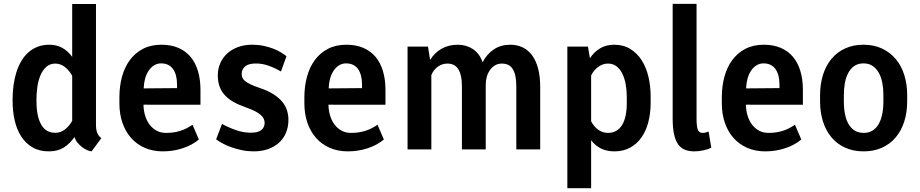

<svg xmlns="http://www.w3.org/2000/svg" viewBox="-20 -782 4814 1005"><path d="M170.9 -253.4Q170.9 -173.8 195.3 -130.4Q219.7 -86.9 269 -86.9Q298.3 -86.9 320.8 -105Q343.3 -123 357.9 -149.4V-385.3Q350.6 -398.4 341.1 -410.2Q331.5 -421.9 320.6 -430.7Q309.6 -439.5 296.6 -444.3Q283.7 -449.2 270 -449.2Q241.2 -449.2 221.9 -431.6Q202.6 -414.1 191.4 -387Q180.2 -359.9 175.5 -327.1Q170.9 -294.4 170.9 -263.7ZM45.9 -263.7Q45.9 -300.3 50.8 -335.7Q55.7 -371.1 65.4 -402.6Q75.2 -434.1 90.6 -460.7Q106 -487.3 127.2 -506.6Q148.4 -525.9 176 -536.9Q203.6 -547.9 238.3 -547.9Q276.4 -547.9 305.9 -531.5Q335.4 -515.1 357.9 -484.4V-761.2H482.4V-130.4Q482.4 -115.2 484.1 -104.5Q485.8 -93.8 489.3 -85.7Q492.7 -77.6 497.8 -71.3Q502.9 -64.9 510.3 -58.6L459.5 10.3Q449.2 9.3 436 3.7Q422.9 -2 409.9 -11.7Q397 -21.5 386 -34.9Q375 -48.3 370.1 -64.9Q345.2 -29.3 313.5 -9.5Q281.7 10.3 235.8 10.3Q186 10.3 150.1 -10.7Q114.3 -31.7 91.1 -67.6Q67.9 -103.5 56.9 -151.6Q45.9 -199.7 45.9 -253.4Z M832.5 10.3Q779.8 10.3 737.5 -8.3Q695.3 -26.9 666 -60.1Q636.7 -93.3 620.8 -139.4Q605 -185.5 605 -240.7V-272.5Q605 -329.6 618.4 -379.6Q631.8 -429.7 659.2 -467Q686.5 -504.4 727.8 -526.1Q769 -547.9 825.2 -547.9Q875 -547.9 913.3 -531.5Q951.7 -515.1 977.3 -484.6Q1002.9 -454.1 1016.1 -410.4Q1029.3 -366.7 1029.3 -312V-233.9H759.8Q752.4 -233.9 745.4 -234.1Q738.3 -234.4 731 -233.9Q731.4 -204.6 739.5 -177.5Q747.6 -150.4 762.9 -129.9Q778.3 -109.4 801 -97.4Q823.7 -85.4 854 -86.4Q890.6 -86.9 922.6 -96.7Q954.6 -106.4 987.8 -128.9L1021 -51.8Q985.4 -22 936 -5.9Q886.7 10.3 832.5 10.3ZM822.8 -450.2Q802.7 -450.2 786.4 -439.9Q770 -429.7 758.3 -412.4Q746.6 -395 740 -372.1Q733.4 -349.1 732.4 -323.7V-319.3L906.7 -320.8V-338.9Q906.7 -391.6 885.5 -420.9Q864.3 -450.2 822.8 -450.2Z M1365.2 -138.7Q1365.2 -149.9 1360.6 -160.2Q1356 -170.4 1344.7 -180.4Q1333.5 -190.4 1314.5 -200.2Q1295.4 -210 1266.6 -220.2Q1230 -232.9 1202.6 -248.3Q1175.3 -263.7 1157 -283.7Q1138.7 -303.7 1129.4 -329.1Q1120.1 -354.5 1120.1 -387.2Q1120.1 -421.4 1132.8 -450.7Q1145.5 -480 1168.9 -501.7Q1192.4 -523.4 1225.6 -535.6Q1258.8 -547.9 1299.8 -547.9Q1332.5 -547.9 1360.1 -542Q1387.7 -536.1 1410.2 -527.3Q1432.6 -518.6 1450 -508.1Q1467.3 -497.6 1479.5 -487.8L1450.7 -407.7Q1418 -426.8 1385.3 -438.2Q1352.5 -449.7 1320.3 -449.7Q1281.2 -449.7 1263.2 -434.6Q1245.1 -419.4 1245.1 -396Q1245.1 -385.7 1248.3 -376.7Q1251.5 -367.7 1261.5 -358.9Q1271.5 -350.1 1290 -341.1Q1308.6 -332 1338.9 -321.8Q1412.1 -297.9 1450.9 -256.6Q1489.7 -215.3 1489.7 -154.3Q1489.7 -118.2 1477.3 -87.9Q1464.8 -57.6 1441.4 -35.9Q1418 -14.2 1384.3 -2Q1350.6 10.3 1308.1 10.3Q1276.4 10.3 1246.8 4.2Q1217.3 -2 1191.7 -11Q1166 -20 1145.3 -31.2Q1124.5 -42.5 1111.3 -52.7L1142.1 -133.3Q1175.8 -114.7 1214.8 -101.1Q1253.9 -87.4 1292.5 -87.4Q1331.5 -87.4 1348.4 -101.8Q1365.2 -116.2 1365.2 -138.7Z M1800.8 10.3Q1748 10.3 1705.8 -8.3Q1663.6 -26.9 1634.3 -60.1Q1605 -93.3 1589.1 -139.4Q1573.2 -185.5 1573.2 -240.7V-272.5Q1573.2 -329.6 1586.7 -379.6Q1600.1 -429.7 1627.4 -467Q1654.8 -504.4 1696 -526.1Q1737.3 -547.9 1793.5 -547.9Q1843.3 -547.9 1881.6 -531.5Q1919.9 -515.1 1945.6 -484.6Q1971.2 -454.1 1984.4 -410.4Q1997.6 -366.7 1997.6 -312V-233.9H1728Q1720.7 -233.9 1713.6 -234.1Q1706.5 -234.4 1699.2 -233.9Q1699.7 -204.6 1707.8 -177.5Q1715.8 -150.4 1731.2 -129.9Q1746.6 -109.4 1769.3 -97.4Q1792 -85.4 1822.3 -86.4Q1858.9 -86.9 1890.9 -96.7Q1922.9 -106.4 1956.1 -128.9L1989.3 -51.8Q1953.6 -22 1904.3 -5.9Q1855 10.3 1800.8 10.3ZM1791 -450.2Q1771 -450.2 1754.6 -439.9Q1738.3 -429.7 1726.6 -412.4Q1714.8 -395 1708.3 -372.1Q1701.7 -349.1 1700.7 -323.7V-319.3L1875 -320.8V-338.9Q1875 -391.6 1853.8 -420.9Q1832.5 -450.2 1791 -450.2Z M2220.2 -538.1 2231.4 -468.3Q2254.9 -506.3 2291.7 -527.1Q2328.6 -547.9 2376 -547.9Q2420.4 -547.9 2454.8 -525.4Q2489.3 -502.9 2506.3 -456.5Q2528.8 -499.5 2565.2 -523.7Q2601.6 -547.9 2650.9 -547.9Q2686.5 -547.9 2715.3 -534.2Q2744.1 -520.5 2764.6 -493.2Q2785.2 -465.8 2796.4 -424.3Q2807.6 -382.8 2807.6 -327.1V0H2682.6V-327.6Q2682.6 -361.8 2677.5 -385Q2672.4 -408.2 2662.6 -422.6Q2652.8 -437 2638.7 -443.1Q2624.5 -449.2 2606.4 -449.2Q2586.9 -449.2 2571.5 -440.2Q2556.2 -431.2 2545.2 -416Q2534.2 -400.9 2528.3 -380.9Q2522.5 -360.8 2522.5 -338.9V0H2397.9V-327.6Q2397.9 -360.4 2392.8 -383.5Q2387.7 -406.7 2377.9 -421.4Q2368.2 -436 2354.2 -442.6Q2340.3 -449.2 2322.3 -449.2Q2294.4 -449.2 2272.2 -433.3Q2250 -417.5 2237.8 -389.2V0H2113.3V-538.1Z M3260.7 -239.7V-277.3Q3260.7 -310.1 3255.1 -340.8Q3249.5 -371.6 3237.8 -395.8Q3226.1 -419.9 3207.5 -434.6Q3189 -449.2 3162.1 -449.2Q3147.5 -449.2 3134.3 -444.3Q3121.1 -439.5 3109.9 -430.9Q3098.6 -422.4 3089.6 -411.1Q3080.6 -399.9 3074.2 -387.2V-147Q3080.6 -134.8 3089.4 -123.8Q3098.1 -112.8 3109.1 -104.5Q3120.1 -96.2 3133.5 -91.3Q3147 -86.4 3162.6 -86.4Q3187 -86.4 3205.6 -97.2Q3224.1 -107.9 3236.3 -127.9Q3248.5 -147.9 3254.6 -176.3Q3260.7 -204.6 3260.7 -239.7ZM3385.7 -277.3V-239.7Q3385.3 -187.5 3373.3 -141.8Q3361.3 -96.2 3337.6 -62.5Q3314 -28.8 3278.6 -9.3Q3243.2 10.3 3195.8 10.3Q3118.2 10.3 3074.2 -47.9V203.1H2949.7V-538.1H3057.6L3067.9 -477.1Q3089.8 -510.7 3121.6 -529.3Q3153.3 -547.9 3194.8 -547.9Q3243.7 -547.9 3279.5 -525.6Q3315.4 -503.4 3339.1 -466.1Q3362.8 -428.7 3374.3 -379.6Q3385.7 -330.6 3385.7 -277.3Z M3501 -761.7H3626V-160.2Q3626 -122.6 3632.1 -104.5Q3638.2 -86.4 3657.7 -86.4Q3667 -86.4 3674.6 -88.6Q3682.1 -90.8 3689 -93.3L3703.1 -9.3Q3696.3 -5.4 3685.8 -1.7Q3675.3 2 3663.3 4.6Q3651.4 7.3 3638.7 8.8Q3626 10.3 3614.7 10.3Q3586.9 10.3 3565.7 2Q3544.4 -6.3 3530 -26.1Q3515.6 -45.9 3508.3 -79.1Q3501 -112.3 3501 -162.1Z M3985.8 10.3Q3933.1 10.3 3890.9 -8.3Q3848.6 -26.9 3819.3 -60.1Q3790 -93.3 3774.2 -139.4Q3758.3 -185.5 3758.3 -240.7V-272.5Q3758.3 -329.6 3771.7 -379.6Q3785.2 -429.7 3812.5 -467Q3839.8 -504.4 3881.1 -526.1Q3922.4 -547.9 3978.5 -547.9Q4028.3 -547.9 4066.7 -531.5Q4105 -515.1 4130.6 -484.6Q4156.2 -454.1 4169.4 -410.4Q4182.6 -366.7 4182.6 -312V-233.9H3913.1Q3905.8 -233.9 3898.7 -234.1Q3891.6 -234.4 3884.3 -233.9Q3884.8 -204.6 3892.8 -177.5Q3900.9 -150.4 3916.3 -129.9Q3931.6 -109.4 3954.3 -97.4Q3977.1 -85.4 4007.3 -86.4Q4043.9 -86.9 4075.9 -96.7Q4107.9 -106.4 4141.1 -128.9L4174.3 -51.8Q4138.7 -22 4089.4 -5.9Q4040 10.3 3985.8 10.3ZM3976.1 -450.2Q3956.1 -450.2 3939.7 -439.9Q3923.3 -429.7 3911.6 -412.4Q3899.9 -395 3893.3 -372.1Q3886.7 -349.1 3885.7 -323.7V-319.3L4060.1 -320.8V-338.9Q4060.1 -391.6 4038.8 -420.9Q4017.6 -450.2 3976.1 -450.2Z M4272.5 -285.2Q4272.9 -343.3 4288.3 -391.6Q4303.7 -439.9 4332.8 -474.6Q4361.8 -509.3 4404.1 -528.6Q4446.3 -547.9 4500 -547.9Q4554.7 -547.9 4597.2 -527.8Q4639.6 -507.8 4668.9 -472.7Q4698.2 -437.5 4713.4 -389.4Q4728.5 -341.3 4728.5 -285.2V-251.5Q4728.5 -192.9 4712.9 -144.8Q4697.3 -96.7 4668 -62.3Q4638.7 -27.8 4596.4 -8.8Q4554.2 10.3 4501 10.3Q4445.8 10.3 4403.3 -9.3Q4360.8 -28.8 4331.8 -63.7Q4302.7 -98.6 4287.6 -146.7Q4272.5 -194.8 4272.5 -251.5ZM4397 -251.5Q4397 -214.4 4403.1 -184.1Q4409.2 -153.8 4421.9 -132.1Q4434.6 -110.4 4454.1 -98.4Q4473.6 -86.4 4501 -86.4Q4527.3 -86.4 4546.9 -98.4Q4566.4 -110.4 4579.1 -132.3Q4591.8 -154.3 4597.9 -184.6Q4604 -214.8 4604 -251.5V-285.2Q4604 -316.9 4598.6 -346.7Q4593.3 -376.5 4580.8 -399.4Q4568.4 -422.4 4548.6 -436.3Q4528.8 -450.2 4500 -450.2Q4470.7 -450.2 4450.9 -436Q4431.2 -421.9 4419.2 -398.4Q4407.2 -375 4402.1 -345.5Q4397 -315.9 4397 -285.2Z"/></svg>

Font: Ufes Sans SemiBold
Style: Regular
Weight: 600
Designer: Ricardo Esteves & Filipe Motta
Foundry: ProDesignUfes - Ricardo Esteves, Filipe Motta (This is a derivative work, based on Roboto family, by Christian Robertson
Version: Version 2.0